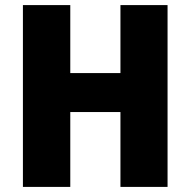

<svg xmlns="http://www.w3.org/2000/svg" viewBox="-20 -827 748 754"><path d="M638 -93H453V-387H256V-93H70V-807H256V-540H453V-807H638Z"/></svg>

Font: Noto Sans Telugu UI SemiCondensed Black
Style: Regular
Weight: 900
Width: 4
Designer: Jelle Bosma - Monotype Design Team
Foundry: Monotype Imaging Inc.
Version: Version 2.005; ttfautohint (v1.8.4.7-5d5b)